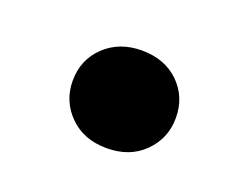

<svg xmlns="http://www.w3.org/2000/svg" viewBox="-43 -460 319 266"><g transform="rotate(20 116.5 -327.0)"><path d="M130 -255Q96 -255 75 -276Q54 -297 54 -327Q54 -358 75.5 -378.5Q97 -399 130 -399Q164 -399 185 -378.5Q206 -358 206 -327Q206 -297 185 -276Q164 -255 130 -255Z"/></g></svg>

Font: DM Sans 28pt SemiBold
Style: Italic
Weight: 600
Italic angle: -10°
Version: Version 4.004;gftools[0.9.30]